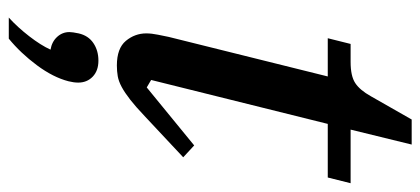

<svg xmlns="http://www.w3.org/2000/svg" viewBox="-280 -419 957 437"><g transform="rotate(90 198.5 -200.5)"><path d="M129 12Q90 12 73 -8.5Q56 -29 56 -55Q56 -67 59 -81.5Q62 -96 64 -106L154 -468H67L80 -520H121Q153 -520 169 -530.5Q185 -541 199 -566L252 -659H309L275 -520H397L384 -468H262L162 -66L179 -56L311 -164L338 -139L244 -51Q223 -31 207 -18.5Q191 -6 178 1Q165 8 153.5 10Q142 12 129 12ZM20 258Q42 238 62.5 211.5Q83 185 93 163Q75 160 64 148Q53 136 53 120Q53 113 56 99Q61 77 78 65.5Q95 54 118 54Q141 54 154.5 67Q168 80 168 100Q168 110 165 122Q156 157 128.5 194Q101 231 68 258H20Z"/></g></svg>

Font: IBM Plex Serif Medium
Style: Italic
Weight: 500
Italic angle: -14°
Designer: Mike Abbink, Paul van der Laan, Pieter van Rosmalen
Foundry: Bold Monday
Version: Version 2.5